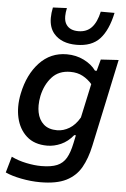

<svg xmlns="http://www.w3.org/2000/svg" viewBox="-63 -807 695 1055"><g transform="rotate(5 285.0 -279.0)"><path d="M199.5 203.5Q148.5 203.5 94.5 193Q40.5 182.5 6.5 166.5L32 77.5Q69.5 96 114.5 105.2Q159.5 114.5 197 114.5Q252 114.5 284.5 100.8Q317 87 334.8 56.2Q352.5 25.5 363 -25.5L372.5 -70.5H363.5Q333.5 -33.5 295.8 -16.8Q258 0 220 0Q149 0 106.2 -38.5Q63.5 -77 49.5 -139.5Q43 -169 43 -200.5Q43 -235.5 51 -273.5Q73 -379.5 134 -444.5Q195 -509.5 284.5 -509.5Q336 -509.5 379 -488.2Q422 -467 446 -433.5H455.5L472.5 -497L570.5 -503Q557.5 -443 545.5 -386Q533.5 -329 520.5 -268L467.5 -20.5Q452.5 50 424 100Q395.5 150 342.2 176.8Q289 203.5 199.5 203.5ZM267 -89Q301.5 -89 334.5 -108.8Q367.5 -128.5 391.5 -170.5L432 -358Q410 -383.5 380.8 -399.2Q351.5 -415 312.5 -415Q248 -415 210.5 -373.2Q173 -331.5 159.5 -268.5Q154 -241 154 -216.5Q154 -196.5 157.5 -178.5Q165.5 -137.5 192.8 -113.2Q220 -89 267 -89ZM332 -566Q249 -566 207 -615Q179 -648 179 -701.5Q179 -728 185.5 -759L262.5 -762.5Q257 -737.5 257 -717.5Q257 -687.5 269.5 -670.5Q289.5 -641.5 335.5 -641.5Q381.5 -641.5 409 -670.8Q436.5 -700 449.5 -759H525.5Q505 -662.5 460.5 -614.2Q416 -566 332 -566Z"/></g></svg>

Font: Heraclito Medium
Style: Italic
Weight: 500
Italic angle: -12°
Designer: Kostas Bartsokas (font) & Cristiano Sobral (main changes)
Foundry: Kostas Bartsokas (font) & Cristiano Sobral (main changes)
Version: Version 1.00;July 8, 2020;FontCreator 13.0.0.2655 64-bit